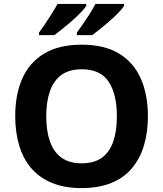

<svg xmlns="http://www.w3.org/2000/svg" viewBox="-20 -954 836 984"><path d="M738 -358Q738 -275 717.5 -207.5Q697 -140 655.5 -91Q614 -42 549.5 -16Q485 10 398 10Q311 10 246.5 -16.5Q182 -43 140.5 -91.5Q99 -140 78.5 -208Q58 -276 58 -359Q58 -470 94.5 -552Q131 -634 206.5 -679.5Q282 -725 399 -725Q515 -725 590 -679.5Q665 -634 701.5 -551.5Q738 -469 738 -358ZM217 -358Q217 -283 236 -229Q255 -175 295 -146Q335 -117 398 -117Q463 -117 502.5 -146Q542 -175 560.5 -229Q579 -283 579 -358Q579 -471 537 -535Q495 -599 399 -599Q335 -599 295 -570Q255 -541 236 -487Q217 -433 217 -358ZM616 -924Q608 -911 589 -891Q570 -871 545 -849Q520 -827 495.5 -807.5Q471 -788 453 -774H374V-787Q388 -806 406 -832Q424 -858 441 -885Q458 -912 469 -934H616ZM422 -924Q414 -911 395 -891Q376 -871 351 -849Q326 -827 301.5 -807.5Q277 -788 259 -774H180V-787Q194 -806 211.5 -832Q229 -858 246 -885Q263 -912 275 -934H422Z"/></svg>

Font: Noto Sans Telugu
Style: Regular
Weight: 400
Designer: Jelle Bosma - Monotype Design Team
Foundry: Monotype Imaging Inc.
Version: Version 2.003